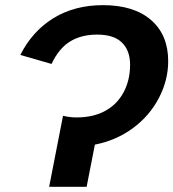

<svg xmlns="http://www.w3.org/2000/svg" viewBox="-20 -718 666 738"><path d="M273.9 -266.6Q338.4 -266.6 384.3 -291.7Q430.2 -316.9 455.1 -363.3Q480 -409.7 480 -469.2Q480 -523.9 448.7 -554.4Q417.5 -585 353.5 -585Q292 -585 249 -558.3Q206.1 -531.7 178.2 -472.2L58.1 -506.8Q104.5 -598.6 185.8 -648.4Q267.1 -698.2 375.5 -698.2Q494.6 -698.2 560.5 -641.1Q626.5 -584 626.5 -482.9Q626.5 -409.7 590.6 -341.1Q554.7 -272.5 490.7 -225.3Q426.8 -178.2 344.7 -162.1L313 0H168.9L222.2 -272.9Q249 -266.6 273.9 -266.6Z"/></svg>

Font: Liberation Mono
Style: Bold Italic
Weight: 700
Italic angle: -12°
Monospace: yes
Designer: Steve Matteson
Foundry: Ascender Corporation
Version: Version 2.1.5